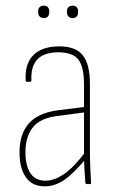

<svg xmlns="http://www.w3.org/2000/svg" viewBox="-20 -651 410 679"><path d="M286 0Q283 0 282 -4Q280 -30 278.5 -55Q277 -80 277 -99V-104V-353Q277 -415 257 -440.5Q237 -466 186 -466Q86 -466 91 -366Q91 -362 88 -362H74Q71 -362 71 -366Q67 -423 96.5 -454.5Q126 -486 186 -487Q246 -488 272 -456.5Q298 -425 298 -354V-111Q298 -83 299.5 -56Q301 -29 302 -4Q302 0 299 0ZM138 8Q94 8 71.5 -24Q49 -56 49 -112Q49 -176 81 -213.5Q113 -251 184 -261L282 -273V-254L185 -241Q123 -234 96.5 -201Q70 -168 70 -113Q70 -65 87.5 -38.5Q105 -12 141 -12Q172 -12 206.5 -35.5Q241 -59 284 -116V-90Q238 -35 205.5 -13.5Q173 8 138 8ZM135 -587Q126 -587 120.5 -592.5Q115 -598 115 -606V-613Q115 -621 120.5 -626Q126 -631 135 -631Q144 -631 149 -626Q154 -621 154 -613V-606Q154 -598 149 -592.5Q144 -587 135 -587ZM237 -587Q228 -587 222.5 -592.5Q217 -598 217 -606V-613Q217 -621 222.5 -626Q228 -631 237 -631Q246 -631 251 -626Q256 -621 256 -613V-606Q256 -598 251 -592.5Q246 -587 237 -587Z"/></svg>

Font: Sofia Sans Condensed Thin
Style: Regular
Weight: 250
Version: Version 4.100